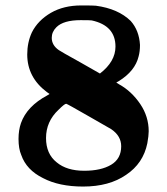

<svg xmlns="http://www.w3.org/2000/svg" viewBox="-20 -674 615 705"><path d="M167 -627Q214 -654 278 -654Q325 -654 332 -653Q414 -642 460 -597Q491 -562 494 -509Q494 -485 489 -467Q476 -413 416 -376L407 -371L418 -364Q463 -339 495 -292Q526 -246 526 -192Q526 -176 521 -148Q506 -74 443 -32Q381 11 285 11Q197 11 138 -20Q77 -50 58 -105Q48 -128 48 -164Q48 -196 57 -222Q79 -284 154 -324L162 -329L152 -336Q80 -390 80 -474Q80 -518 97 -555Q119 -599 167 -627ZM347 -404Q404 -448 404 -503Q404 -580 317 -599Q312 -600 276 -600Q213 -600 187 -574Q170 -557 170 -535Q170 -508 196 -490Q201 -486 275 -445ZM425 -137Q425 -175 388 -200Q360 -216 306 -247Q226 -293 223 -293Q217 -293 195 -271Q149 -228 149 -167Q149 -109 188 -78Q225 -47 289 -47Q351 -47 388 -69Q425 -91 425 -137Z"/></svg>

Font: KaTeX_Main
Style: Bold
Weight: 700
Version: Version